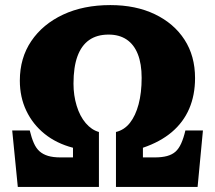

<svg xmlns="http://www.w3.org/2000/svg" viewBox="-20 -735 846 755"><path d="M50 0 28 -222H97Q104 -193 113 -172.5Q122 -152 135.5 -140Q149 -128 169 -122Q189 -116 218 -116H267V-154Q202 -171 155.5 -208.5Q109 -246 83.5 -299.5Q58 -353 58 -418Q58 -507 103 -573.5Q148 -640 228 -677.5Q308 -715 414 -715Q514 -715 589 -679Q664 -643 705.5 -579Q747 -515 747 -428Q747 -361 724 -307.5Q701 -254 655.5 -215.5Q610 -177 542 -154V-116H588Q617 -116 637 -121.5Q657 -127 670 -138.5Q683 -150 692.5 -171Q702 -192 709 -222H778L757 0H436V-216Q469 -224 491 -252Q513 -280 525 -325Q537 -370 537 -429Q537 -484 522 -522Q507 -560 478 -579.5Q449 -599 407 -599Q361 -599 330.5 -577.5Q300 -556 284.5 -513.5Q269 -471 269 -406Q269 -360 281.5 -319Q294 -278 317 -251Q340 -224 369 -216V0Z"/></svg>

Font: Literata ExtraBold
Style: Regular
Weight: 800
Designer: Latin by Veronika Burian and Jose Scaglione. Greek by Irene Vlachou. Cyrillic by Vera Evstafieva.
Foundry: TypeTogether
Version: Version 3.103;gftools[0.9.29]